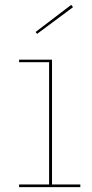

<svg xmlns="http://www.w3.org/2000/svg" viewBox="-20 -770 380 790"><path d="M194 -11H310.5V0H58.5V-11H182V-514H58.5V-524.5H194ZM273 -750 280.5 -740.5 132.5 -630.5 126.5 -638.5Z"/></svg>

Font: Hepta Slab ExtraLight Thin
Style: Regular
Weight: 250
Version: Version 1.102